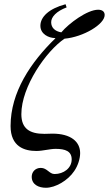

<svg xmlns="http://www.w3.org/2000/svg" viewBox="-20 -703 515 908"><path d="M290 -683C211 -662 171 -623 171 -581C171 -542 210 -523 241 -523L242 -522C125 -408 30 -267 30 -107C30 -9 96 11 152 11C182 11 216 1 243 1C289 1 319 12 319 51C319 92 281 120 238 120C213 120 203 91 173 91C146 91 130 111 130 133C130 170 163 185 197 185C242 185 301 151 331 106C349 80 359 47 359 21C359 -33 315 -71 228 -71C221 -71 203 -70 190 -70C120 -70 81 -95 81 -163C81 -294 199 -462 285 -520C374 -528 475 -588 475 -632C475 -647 465 -657 444 -657C393 -657 306 -593 270 -550C240 -555 222 -572 222 -598C222 -623 247 -650 295 -668Z"/></svg>

Font: STIXGeneral
Style: Italic
Weight: 400
Italic angle: -16.33°
Designer: MicroPress Inc., with final additions and corrections provided by Coen Hoffman, Elsevier (retired)
Version: Version 1.1.0